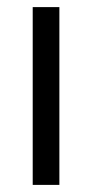

<svg xmlns="http://www.w3.org/2000/svg" viewBox="-20 -520 259 540"><path d="M147 0V-500H72V0Z"/></svg>

Font: RazerF5
Style: Regular
Weight: 400
Foundry: Razer Inc.
Version: Version 2